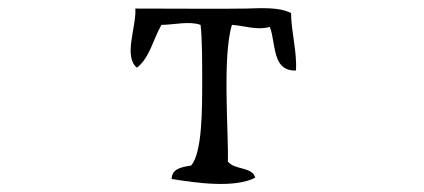

<svg xmlns="http://www.w3.org/2000/svg" viewBox="-20 -482 1040 471"><path d="M706 -309C709 -355 694 -406 694 -450C664 -465 623 -462 583 -461C556 -460 354 -461 312 -461C315 -417 282 -343 316 -316C347 -340 356 -386 376 -421C406 -421 444 -431 472 -421C476 -388 476 -329 476 -283C476 -211 476 -108 449 -76C426 -72 402 -69 401 -43C462 -33 555 -20 606 -46C603 -60 590 -64 577 -68C562 -72 547 -75 539 -86C541 -155 525 -344 549 -421C580 -419 610 -407 642 -416C651 -392 651 -360 661 -337C668 -320 681 -308 706 -309Z"/></svg>

Font: Yuji Syuku Std R
Style: Regular
Weight: 400
Designer: Kataoka Yuji
Foundry: Kinuta Font Factory
Version: Version 3.000;hotconv 1.0.111;makeotfexe 2.5.65597